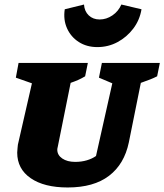

<svg xmlns="http://www.w3.org/2000/svg" viewBox="-20 -817 726 848"><path d="M279 11Q175 11 115.5 -30Q56 -71 56 -143Q56 -152 57.5 -163.5Q59 -175 59 -178L121 -449L50 -474L62 -539H368L356 -480Q341 -471 326.5 -464.5Q312 -458 292 -451L235 -168Q234 -163 233.5 -161.5Q233 -160 233 -156Q233 -132 255 -117Q277 -102 312 -102Q340 -102 363.5 -109Q387 -116 404 -128L476 -449L417 -474L430 -539H686L674 -480Q656 -471 644 -466.5Q632 -462 602 -451L549 -188Q529 -92 461.5 -40.5Q394 11 279 11ZM410 -609Q363 -609 328 -631.5Q293 -654 276 -692Q259 -730 266 -776L351 -797Q353 -767 372 -749Q391 -731 420 -731Q450 -731 476.5 -749Q503 -767 516 -797L605 -776Q597 -728 568.5 -690.5Q540 -653 499 -631Q458 -609 410 -609Z"/></svg>

Font: Piazzolla SC ExtraBold
Style: Italic
Weight: 800
Italic angle: -11.3°
Designer: Juan Pablo del Peral
Foundry: Huerta Tipografica
Version: Version 1.330